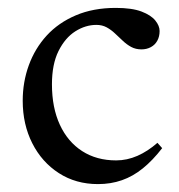

<svg xmlns="http://www.w3.org/2000/svg" viewBox="-20 -456 454 486"><path d="M273 -436Q314 -436 338.2 -426.8Q362.5 -417.5 373.2 -404Q384 -390.5 384 -377.5Q384 -363.5 378.2 -353Q372.5 -342.5 362 -336.8Q351.5 -331 338 -331Q323.5 -331 312 -337.2Q300.5 -343.5 290.8 -352.8Q281 -362 271.2 -371.2Q261.5 -380.5 250 -386.8Q238.5 -393 224 -393Q196.5 -393 170.8 -376.8Q145 -360.5 128.2 -327Q111.5 -293.5 111.5 -242.5Q111.5 -183.5 131.5 -140.2Q151.5 -97 188 -73.5Q224.5 -50 274 -50Q301.5 -50 327.8 -61.5Q354 -73 378.5 -94.5L390.5 -81Q366.5 -50 341.5 -29.8Q316.5 -9.5 288.5 0.2Q260.5 10 228 10Q172 10 129 -17.8Q86 -45.5 61.8 -93.2Q37.5 -141 37.5 -201Q37.5 -248.5 53 -291Q68.5 -333.5 98.2 -366Q128 -398.5 172 -417.2Q216 -436 273 -436Z"/></svg>

Font: Newsreader Text
Style: Regular
Weight: 400
Designer: Hugues Gentile
Foundry: Production Type
Version: Version 1.001